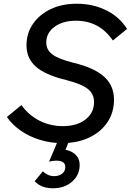

<svg xmlns="http://www.w3.org/2000/svg" viewBox="-20 -751 701 1029"><path d="M17 -124 95 -188Q133 -134 191 -104.5Q249 -75 316 -75Q392 -75 438 -110.5Q484 -146 484 -204Q484 -248 450.5 -274.5Q417 -301 335 -322Q223 -349 172.5 -393.5Q122 -438 122 -508Q122 -573 157 -623.5Q192 -674 252.5 -702.5Q313 -731 391 -731Q478 -731 549 -696Q620 -661 661 -596L585 -534Q512 -640 387 -640Q317 -640 272.5 -607.5Q228 -575 228 -523Q228 -484 260.5 -459.5Q293 -435 372 -415Q485 -388 538 -340Q591 -292 591 -217Q591 -148 555.5 -95.5Q520 -43 457.5 -13.5Q395 16 312 16Q251 16 194 -1.5Q137 -19 91.5 -50.5Q46 -82 17 -124ZM166 220 210 167Q220 178 236 185.5Q252 193 270 193Q297 193 313.5 179.5Q330 166 330 144Q330 110 282 110Q266 110 243 115L296 -10H356L331 52Q366 58 386.5 79.5Q407 101 407 132Q407 187 366.5 222.5Q326 258 264 258Q200 258 166 220Z"/></svg>

Font: Wix Madefor Text Medium
Style: Italic
Weight: 500
Italic angle: -12°
Designer: Dalton Maag Ltd
Foundry: Dalton Maag Ltd
Version: Version 3.100